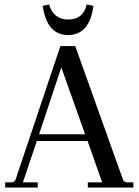

<svg xmlns="http://www.w3.org/2000/svg" viewBox="-20 -835 617 855"><path d="M283 -679Q189 -679 170 -809L199 -815Q207 -783 229 -765.5Q251 -748 283 -748Q351 -748 366 -815L396 -809Q379 -679 283 -679ZM3 0V-23H31Q45 -23 50 -37L249 -630H315L527 -37Q532 -23 546 -23H574V0H371V-23H435L370 -207H144L82 -23H148V0ZM154 -237H359L253 -535Z"/></svg>

Font: Arapey
Style: Regular
Weight: 400
Designer: Eduardo Rodriguez Tunni
Foundry: Eduardo Rodriguez Tunni
Version: Version 4.000